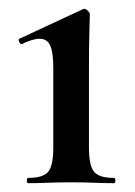

<svg xmlns="http://www.w3.org/2000/svg" viewBox="-20 -416 306 436"><path d="M44 0Q41 0 41 -6Q41 -12 44 -12Q78 -12 89.5 -26Q101 -40 101 -81V-263Q101 -297 94 -312.5Q87 -328 70 -328Q62 -328 52 -325Q42 -322 30 -316Q26 -315 23.5 -321Q21 -327 24 -328L168 -395Q170 -396 171 -396Q175 -396 179.5 -391.5Q184 -387 184 -384Q184 -373 183 -344Q182 -315 182 -264V-81Q182 -40 193.5 -26Q205 -12 239 -12Q242 -12 242 -6Q242 0 239 0Q219 0 194 -1Q169 -2 141 -2Q114 -2 88.5 -1Q63 0 44 0Z"/></svg>

Font: Cormorant SemiBold
Style: Regular
Weight: 600
Designer: Christian Thalmann (Catharsis Fonts)
Foundry: Catharsis Fonts
Version: Version 4.000